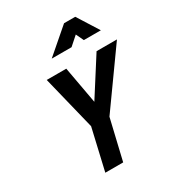

<svg xmlns="http://www.w3.org/2000/svg" viewBox="-216 -1061 1093 1191"><g transform="rotate(-30 330.5 -465.5)"><path d="M427 -931H507L603 -779H481L455 -834L393 -779H251ZM253 -294 158 -680H298L346 -415L515 -680H661L381 -288L313 0H185Z"/></g></svg>

Font: Cairo
Style: Bold Italic
Weight: 700
Italic angle: -13°
Designer: Mohamed Gaber, Accademia di Belle Arti di Urbino and others
Foundry: Kief Type Foundry, Accademia di Belle Arti di Urbino and others
Version: Version 3.011